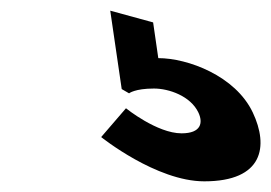

<svg xmlns="http://www.w3.org/2000/svg" viewBox="-20 -46 508 360"><path d="M267.1 -4 186.7 -26 208.2 121 222 129C222 129 232.7 120 268.7 120C296.7 120 337.3 134 352 165C361 184 357.4 204 320.4 204C274.4 204 216.2 157 216.2 157L169.7 211C169.7 211 273 294 363 294C474 294 483.8 228 454 165C421.4 96 331.8 63 276.8 63Z"/></svg>

Font: Hussar
Style: BdOpOblFive
Weight: 700
Foundry: Cannot Into Space Fonts
Version: Version 2.00